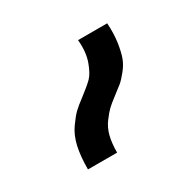

<svg xmlns="http://www.w3.org/2000/svg" viewBox="-68 -782 383 376"><g transform="rotate(-30 123.5 -593.5)"><path d="M145 -708H210.9Q212.4 -683.6 209.5 -664.1Q206.5 -644.5 202.1 -632.8Q197.8 -621.1 188.2 -609.4Q178.7 -597.7 172.4 -592.5Q166 -587.4 153.8 -578.1Q139.6 -567.4 133.5 -561.5Q127.4 -555.7 118.2 -543.5Q108.9 -531.2 105 -515.6Q101.1 -500 101.1 -479H35.2Q35.2 -508.3 40 -529.8Q44.9 -551.3 55.7 -566.4Q66.4 -581.5 74 -588.9Q81.5 -596.2 97.2 -607.9Q115.2 -621.6 124 -630.4Q132.8 -639.2 140.1 -659.4Q147.5 -679.7 145 -708Z"/></g></svg>

Font: LT Superior
Style: Regular
Weight: 400
Designer: Daniel Lyons
Foundry: LyonsType
Version: Version 1.000